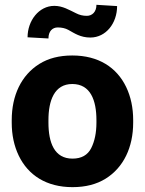

<svg xmlns="http://www.w3.org/2000/svg" viewBox="-20 -769 603 799"><path d="M28.8 -258.8C28.8 -207.5 38.6 -161.6 58.1 -121.1C97.2 -40 172.9 9.8 281.7 9.8C335.9 9.8 381.8 -2 419.4 -25.4C494.1 -71.8 534.2 -155.8 534.2 -258.8V-269C534.2 -320.3 524.4 -366.7 504.9 -407.2C465.8 -488.3 390.1 -538.1 280.8 -538.1C226.6 -538.1 181.2 -526.4 143.6 -502.9C68.8 -456.1 28.8 -372.1 28.8 -269ZM181.6 -269C181.6 -351.1 206.5 -419.4 280.8 -419.4C356.9 -419.4 381.3 -351.1 381.3 -269V-258.8C381.3 -216.8 374 -181.2 359.4 -152.3C344.7 -123.5 318.8 -108.9 281.7 -108.9C206.1 -108.9 181.6 -175.3 181.6 -258.8ZM381.3 -749C381.3 -719.2 363.3 -703.1 341.3 -703.1C325.2 -703.1 310.5 -706.5 296.4 -713.9C268.1 -727.5 240.7 -744.6 206.1 -744.6C141.6 -744.6 94.7 -682.6 94.7 -613.8L181.6 -608.9C181.6 -639.6 198.7 -654.8 220.2 -654.8C237.3 -654.8 252 -651.4 264.6 -644.5C290 -630.4 314.9 -612.8 356 -612.8C420.9 -612.8 467.3 -672.4 467.3 -743.7Z"/></svg>

Font: Vazirmatn ExtraBold
Style: Regular
Weight: 800
Designer: Saber Rastikerdar
Foundry: Saber Rastikerdar
Version: Version 33.003